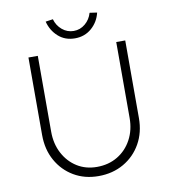

<svg xmlns="http://www.w3.org/2000/svg" viewBox="-95 -964 932 1051"><g transform="rotate(-10 371.5 -438.5)"><path d="M368 6Q291 6 231 -29.5Q171 -65 136.5 -127Q102 -189 102 -269V-700H154V-278Q154 -211 182 -158Q210 -105 258 -75Q306 -45 368 -45Q433 -45 483 -75Q533 -105 561.5 -158Q590 -211 590 -278V-700H640V-269Q640 -189 605 -127Q570 -65 508.5 -29.5Q447 6 368 6ZM372 -759Q317 -759 279.5 -792.5Q242 -826 229 -877L270 -883Q280 -847 308 -823.5Q336 -800 372 -800Q408 -800 436 -823.5Q464 -847 474 -883L515 -877Q503 -826 464.5 -792.5Q426 -759 372 -759Z"/></g></svg>

Font: Readex Pro ExtraLight
Style: Regular
Weight: 200
Designer: Bonnie Shaver-Troup, Thomas Jockin
Foundry: Lexend
Version: Version 1.203; ttfautohint (v1.8.3)